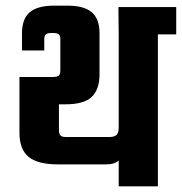

<svg xmlns="http://www.w3.org/2000/svg" viewBox="-20 -661 645 681"><path d="M605 -636V-539H540V0H401V-92Q387 -78 357 -78H185Q114 -78 81.5 -104.5Q49 -131 49 -191V-388H168Q183 -388 188.5 -393Q194 -398 194 -411V-521Q194 -534 188.5 -539Q183 -544 168 -544H162Q148 -544 142.5 -539Q137 -534 137 -521V-482H58V-543Q58 -594 85.5 -617.5Q113 -641 172 -641H219Q278 -641 305.5 -617.5Q333 -594 333 -543V-397Q333 -344 305.5 -317.5Q278 -291 212 -291H189V-201Q189 -186 194.5 -180.5Q200 -175 214 -175H367Q386 -175 393.5 -182.5Q401 -190 401 -209V-539L400 -636Z"/></svg>

Font: Teko Semibold
Style: Regular
Weight: 600
Designer: Manushi Parikh, Jonny Pinhorn
Foundry: Indian Type Foundry
Version: Version 1.105;PS 1.0;hotconv 1.0.78;makeotf.lib2.5.61930; tt